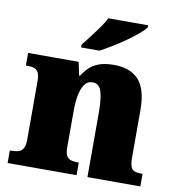

<svg xmlns="http://www.w3.org/2000/svg" viewBox="-84 -843 852 919"><g transform="rotate(10 341.5 -383.0)"><path d="M14 0V-61H18Q41 -61 56 -65.5Q71 -70 79 -84.5Q87 -99 87 -128V-412Q87 -439 80 -452.5Q73 -466 59 -470.5Q45 -475 23 -475H19V-536H265L278 -472H283Q296 -493 314 -511Q332 -529 361 -540Q390 -551 434 -551Q514 -551 555 -506Q596 -461 596 -360V-131Q596 -101 601.5 -86Q607 -71 620 -66Q633 -61 655 -61H659V0H402V-317Q402 -381 391 -416Q380 -451 348 -451Q323 -451 308.5 -430Q294 -409 288 -375Q282 -341 282 -301V-125Q282 -98 288.5 -84.5Q295 -71 309 -66Q323 -61 345 -61H349V0ZM264 -619Q279 -638 299 -664Q319 -690 338.5 -717Q358 -744 368 -766H562V-756Q553 -743 529.5 -723Q506 -703 475 -681Q444 -659 412 -639.5Q380 -620 354 -606H264Z"/></g></svg>

Font: Noto Serif Tibetan Black
Style: Regular
Weight: 900
Version: Version 2.103